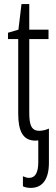

<svg xmlns="http://www.w3.org/2000/svg" viewBox="-20 -677 274 938"><path d="M130 241C189 241 219 197 219 118V-49C206 -43 189 -38 172 -38C133 -38 123 -67 123 -126V-486H217V-532H123V-657H85L70 -532L19 -517V-486H69V-122C69 -36 92 10 153 10C158 10 163 9 167 9V115C167 165 153 192 122 192C112 192 103 189 92 184V233C101 238 115 241 130 241Z"/></svg>

Font: Noto Sans UI Condensed Light
Style: Regular
Weight: 300
Width: 3
Designer: Monotype Design Team
Foundry: Monotype Imaging Inc.
Version: Version 1.901